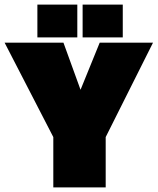

<svg xmlns="http://www.w3.org/2000/svg" viewBox="-28 -812 683 832"><path d="M404 -627H635L430 -218V0H203V-218L-8 -627H247L321 -423ZM504 -792V-650H330V-792ZM307 -792V-650H134V-792Z"/></svg>

Font: Blinker Black
Style: Regular
Weight: 900
Designer: Juergen Huber
Foundry: supertype
Version: Version 1.017;hotconv 1.0.117;makeotfexe 2.5.65602